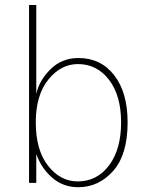

<svg xmlns="http://www.w3.org/2000/svg" viewBox="-20 -741 592 778"><path d="M97.7 0V-720.7H127V-360.4Q138.7 -415 184.6 -460.4Q230.5 -505.9 297.9 -505.9Q388.7 -505.9 442.9 -436Q497.1 -366.2 497.1 -245.1Q497.1 -114.3 438.5 -48.3Q379.9 17.6 296.9 17.6Q235.4 17.6 190.9 -21.5Q146.5 -60.5 127 -117.2V0ZM125 -245.1Q125 -132.8 174.8 -69.3Q224.6 -5.9 294.9 -5.9Q373 -5.9 421.9 -70.8Q470.7 -135.7 470.7 -245.1Q470.7 -353.5 421.9 -417.5Q373 -481.4 295.9 -481.4Q226.6 -481.4 175.8 -418.5Q125 -355.5 125 -245.1Z"/></svg>

Font: Gothic A1 Thin
Style: Regular
Weight: 250
Designer: HanYang I&C Co.,Ltd.
Foundry: HanYang I&C Co.,Ltd.
Version: Version 2.50